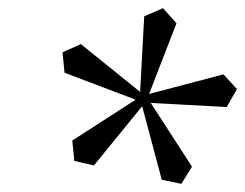

<svg xmlns="http://www.w3.org/2000/svg" viewBox="-20 -819 600 470"><path d="M527 -637 560 -601 535 -557 349 -567 450 -411 424 -369 376 -379 328 -559 210 -414 162 -425 157 -475 312 -575 138 -641 133 -691 178 -711 323 -594 333 -779 379 -799 412 -762 345 -589Z"/></svg>

Font: Poltawski Nowy
Style: Italic
Weight: 400
Italic angle: -12°
Designer: Adam Pótawski, Mateusz Machalski, Borys Kosmynka, Ania Wieluska
Foundry: Capitalics.wtf
Version: Version 1.001;gftools[0.9.25]